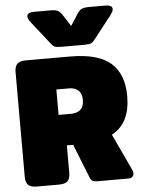

<svg xmlns="http://www.w3.org/2000/svg" viewBox="-61 -984 758 1031"><g transform="rotate(-5 318.0 -468.0)"><path d="M231 -765 139 -882Q124 -902 124 -914Q124 -925 133.5 -930.5Q143 -936 160 -936H249Q277 -936 289 -930Q301 -924 312 -908L354 -843L396 -908Q407 -924 419 -930Q431 -936 459 -936H548Q565 -936 574.5 -930.5Q584 -925 584 -914Q584 -902 569 -882L477 -765Q463 -746 453.5 -741Q444 -736 416 -736H292Q264 -736 254.5 -741Q245 -746 231 -765ZM35 -57V-623Q35 -652 48.5 -666Q62 -680 95 -680H334Q484 -680 552.5 -620.5Q621 -561 621 -441Q621 -369 596.5 -319.5Q572 -270 521 -242L614 -43Q618 -35 618 -25Q618 -14 610.5 -7Q603 0 591 0H422Q406 0 396.5 -4.5Q387 -9 383 -20L309 -206H275V-57Q275 -28 261.5 -14Q248 0 214 0H95Q62 0 48.5 -14Q35 -28 35 -57ZM313 -373Q345 -373 363.5 -390Q382 -407 382 -441Q382 -476 363.5 -493Q345 -510 313 -510H245V-373Z"/></g></svg>

Font: Mitr
Style: Bold
Weight: 700
Designer: Thanarat Vachiruckul
Foundry: Cadson Demak
Version: Version 1.003